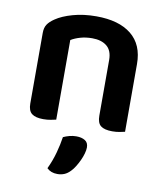

<svg xmlns="http://www.w3.org/2000/svg" viewBox="-82 -555 731 860"><g transform="rotate(10 283.5 -125.0)"><path d="M377 -305Q377 -348 352.5 -368Q328 -388 286 -388Q257 -388 232.5 -381Q208 -374 190 -363V-1Q181 1 166 4Q151 7 132 7Q97 7 80 -6Q63 -19 63 -52V-373Q63 -397 73 -412Q83 -427 104 -441Q133 -461 181 -474.5Q229 -488 287 -488Q390 -488 446.5 -442.5Q503 -397 503 -309V-1Q495 1 479.5 4Q464 7 446 7Q410 7 393.5 -6Q377 -19 377 -52ZM296 212Q283 226 268.5 232Q254 238 237 238Q207 238 189 220Q207 182 217.5 143.5Q228 105 233 71Q246 65 261 61Q276 57 292 57Q316 57 331.5 66.5Q347 76 347 98Q347 110 342.5 126Q338 142 330.5 158Q323 174 314 188.5Q305 203 296 212Z"/></g></svg>

Font: Baloo Bhaina 2 SemiBold
Style: Regular
Weight: 600
Designer: Yesha Goshar, Manish Minz, Shuchita Grover and Ek Type
Foundry: Ek Type
Version: Version 1.640;hotconv 1.0.111;makeotfexe 2.5.65597; ttfautoh